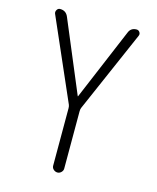

<svg xmlns="http://www.w3.org/2000/svg" viewBox="-110 -807 721 884"><g transform="rotate(15 250.0 -365.0)"><path d="M218.8 -315.4 48.8 -704.1Q45.9 -712.9 51.3 -721.7Q56.6 -730.5 66.4 -730.5Q94.7 -730.5 105.5 -704.1L248 -364.3Q248 -363.3 249 -363.3Q250 -363.3 250 -364.3L393.6 -705.1Q403.3 -730.5 430.7 -730.5Q440.4 -730.5 445.8 -722.2Q451.2 -713.9 447.3 -705.1L277.3 -315.4Q274.4 -308.6 274.4 -298.8V-25.4Q274.4 -15.6 266.6 -7.8Q258.8 0 248.5 0Q238.3 0 230 -7.3Q221.7 -14.6 221.7 -25.4V-298.8Q221.7 -308.6 218.8 -315.4Z"/></g></svg>

Font: Rounded Mgen+ 2m light
Style: Regular
Weight: 200
Designer: [Source Han Sans]
Ryoko NISHIZUKA  (kana & ideographs); Paul D. Hunt (Latin, Greek & Cyrillic); Wenlong ZHANG  (bopomofo
Version: Version 1.059.20150602